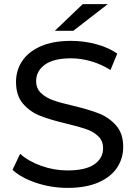

<svg xmlns="http://www.w3.org/2000/svg" viewBox="-20 -907 661 935"><path d="M41 -80 78 -158Q118 -122 180.5 -99.5Q243 -77 309 -77Q396 -77 439 -106.5Q482 -136 482 -185Q482 -221 458.5 -243.5Q435 -266 400.5 -278Q366 -290 303 -305Q224 -324 175.5 -343Q127 -362 92.5 -401.5Q58 -441 58 -508Q58 -564 87.5 -609Q117 -654 177 -681Q237 -708 326 -708Q388 -708 448 -692Q508 -676 551 -646L518 -566Q474 -594 424 -608.5Q374 -623 326 -623Q241 -623 198.5 -592Q156 -561 156 -512Q156 -476 180 -453.5Q204 -431 239.5 -418.5Q275 -406 336 -392Q415 -373 463 -354Q511 -335 545.5 -296Q580 -257 580 -191Q580 -136 550 -90.5Q520 -45 459 -18.5Q398 8 309 8Q230 8 156.5 -16.5Q83 -41 41 -80ZM383 -887H505L337 -757H247Z"/></svg>

Font: Montserrat Alternates Medium
Style: Regular
Weight: 500
Designer: Julieta Ulanovsky
Foundry: Julieta Ulanovsky
Version: Version 7.200